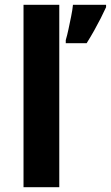

<svg xmlns="http://www.w3.org/2000/svg" viewBox="-20 -780 462 800"><path d="M227 0H78V-760H227ZM422 -750Q412 -728 399.5 -703.5Q387 -679 372.5 -653Q358 -627 341 -600H254V-613Q260 -633 265.5 -659Q271 -685 276.5 -712Q282 -739 284 -760H422Z"/></svg>

Font: Noto Sans Hanifi Rohingya
Style: Regular
Weight: 400
Designer: Monotype Design Team and DaltonMaag
Foundry: Google LLC
Version: Version 2.101